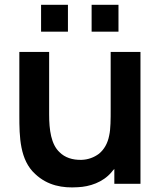

<svg xmlns="http://www.w3.org/2000/svg" viewBox="-20 -784 692 819"><path d="M269.8 -763.5H155.2V-649H269.8ZM485.4 -763.5H370.8V-649H485.4ZM452.1 -562.5V-317.7V-316.7C452.1 -277.1 452.1 -233.3 445.8 -206.3C439.6 -172.9 424 -145.8 402.1 -128.1C381.2 -112.5 356.2 -103.1 328.1 -102.1C288.5 -101 256.2 -112.5 234.4 -134.4C197.9 -167.7 189.6 -230.2 189.6 -295.8V-562.5H62.5V-290.6C62.5 -200 64.6 -101 130.2 -41.7C183.3 8.3 247.9 18.8 311.5 14.6C362.5 12.5 418.8 -6.2 455.2 -49C459.4 -54.2 463.5 -59.4 467.7 -63.5V0H579.2V-562.5Z"/></svg>

Font: Manrope3 Bold
Style: Regular
Weight: 700
Designer: Mikhail Sharanda
Foundry: Mikhail Sharanda
Version: Version 3.000;PS 003.000;hotconv 1.0.88;makeotf.lib2.5.64775